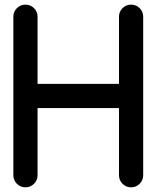

<svg xmlns="http://www.w3.org/2000/svg" viewBox="-20 -801 665 821"><path d="M592.3 -51.8Q592.3 -30.3 577.1 -15.1Q562 0 540.5 0Q519 0 503.9 -15.1Q488.8 -30.3 488.8 -51.8V-338.9H140.6V-51.8Q140.6 -30.3 125.5 -15.1Q110.4 0 88.9 0Q67.4 0 52.2 -15.1Q37.1 -30.3 37.1 -51.8V-729.5Q37.1 -751 52.2 -766.1Q67.4 -781.2 88.9 -781.2Q110.4 -781.2 125.5 -766.1Q140.6 -751 140.6 -729.5V-442.4H488.8V-729.5Q488.8 -751 503.9 -766.1Q519 -781.2 540.5 -781.2Q562 -781.2 577.1 -766.1Q592.3 -751 592.3 -729.5Z"/></svg>

Font: Comfortaa
Style: Bold
Weight: 700
Designer: Johan Aakerlund
Foundry: Johan Aakerlund
Version: Version 2.001; ttfautohint (v1.4.1)